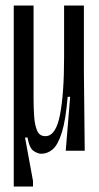

<svg xmlns="http://www.w3.org/2000/svg" viewBox="-20 -548 361 698"><path d="M30 130V-528H102V-192Q102 -159 104 -127Q106 -95 114.5 -74Q123 -53 145 -53Q183 -53 198 -130Q213 -207 213 -340V-528H285V-287L288 0H219L235 -196H226Q219 -112 205 -67Q191 -22 172 -5.5Q153 11 130 11Q118 11 102.5 1Q87 -9 80 -48H71L100 110V130Z"/></svg>

Font: Bricolage Grotesque 48pt Condensed Light
Style: Regular
Weight: 300
Width: 3
Designer: Mathieu Triay
Foundry: Atelier Triay
Version: Version 1.000; ttfautohint (v1.8.4.7-5d5b);gftools[0.9.32]